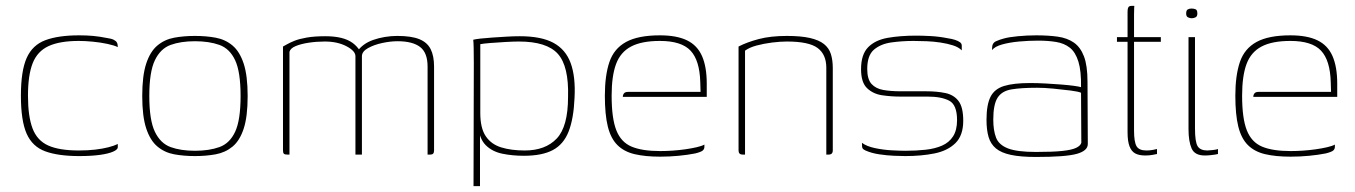

<svg xmlns="http://www.w3.org/2000/svg" viewBox="-20 -525 4600 652"><path d="M249 5Q178 5 134 -11Q90 -27 70.5 -71Q51 -115 51 -200Q51 -284 70.5 -328Q90 -372 134 -388.5Q178 -405 249 -405Q275 -405 296.5 -403Q318 -401 343 -396Q358 -394 366 -390Q374 -386 377 -380.5Q380 -375 380 -365Q368 -371 344.5 -376Q321 -381 295 -383.5Q269 -386 248 -386Q183 -386 145 -368.5Q107 -351 91 -310.5Q75 -270 75 -200Q75 -130 90.5 -89Q106 -48 143.5 -31Q181 -14 248 -14Q279 -14 304 -17Q329 -20 348.5 -25Q368 -30 380 -36V-25Q380 -17 364 -10Q348 -3 319 1Q290 5 249 5Z M642 5Q604 5 571.5 -1Q539 -7 514.5 -27.5Q490 -48 476.5 -89Q463 -130 463 -199Q463 -268 476.5 -309Q490 -350 514.5 -370.5Q539 -391 571.5 -397Q604 -403 642 -403Q680 -403 712.5 -397Q745 -391 769.5 -370.5Q794 -350 807.5 -309Q821 -268 821 -199Q821 -129 807.5 -88Q794 -47 769.5 -27Q745 -7 712.5 -1Q680 5 642 5ZM642 -13Q690 -13 725 -25.5Q760 -38 778.5 -77.5Q797 -117 797 -199Q797 -281 778.5 -320.5Q760 -360 725 -372.5Q690 -385 642 -385Q594 -385 559.5 -372.5Q525 -360 506 -320.5Q487 -281 487 -199Q487 -117 506 -77.5Q525 -38 559.5 -25.5Q594 -13 642 -13Z M956 0Q947 0 944 -3Q941 -6 941 -14V-367Q945 -369 954.5 -374.5Q964 -380 980 -386.5Q996 -393 1022 -397.5Q1048 -402 1085 -402Q1115 -402 1138 -396.5Q1161 -391 1177 -379.5Q1193 -368 1203 -351H1194Q1202 -363 1215.5 -373Q1229 -383 1247.5 -389.5Q1266 -396 1287 -399.5Q1308 -403 1329 -403Q1377 -403 1404 -392Q1431 -381 1442.5 -358Q1454 -335 1454 -299V-14Q1454 -7 1451 -3.5Q1448 0 1441 0H1432Q1432 -75 1432 -149.5Q1432 -224 1432 -299Q1432 -346 1406.5 -365.5Q1381 -385 1330 -385Q1306 -385 1278 -379Q1250 -373 1229.5 -361.5Q1209 -350 1209 -334V0H1187V-334Q1187 -352 1156.5 -368Q1126 -384 1083 -384Q1055 -384 1028.5 -380Q1002 -376 984 -368.5Q966 -361 963 -349V0Z M1588 107 1589 -311Q1589 -340 1588.5 -362Q1588 -384 1587 -390Q1594 -392 1611.5 -394Q1629 -396 1652 -397.5Q1675 -399 1699.5 -400.5Q1724 -402 1745 -402Q1818 -402 1859.5 -379.5Q1901 -357 1918 -310.5Q1935 -264 1931 -192Q1928 -122 1911 -78.5Q1894 -35 1857.5 -15.5Q1821 4 1759 4Q1720 4 1686 -3Q1652 -10 1630 -31.5Q1608 -53 1604 -96L1610 -108V107ZM1762 -14Q1832 -14 1870.5 -54.5Q1909 -95 1909 -196Q1912 -300 1874.5 -342Q1837 -384 1742 -384Q1725 -384 1697.5 -382.5Q1670 -381 1645.5 -379Q1621 -377 1611 -375V-141Q1611 -90 1629.5 -62.5Q1648 -35 1682 -24.5Q1716 -14 1762 -14Z M2222 7Q2171 7 2135 -1.5Q2099 -10 2076.5 -32.5Q2054 -55 2044 -95.5Q2034 -136 2034 -200Q2034 -269 2049.5 -314.5Q2065 -360 2106 -382.5Q2147 -405 2221 -405Q2278 -405 2313 -388Q2348 -371 2364 -334.5Q2380 -298 2380 -241V-196H2095Q2095 -203 2099 -208Q2103 -213 2113 -213H2359L2358 -246Q2356 -320 2325 -353Q2294 -386 2221 -386Q2159 -386 2123 -367Q2087 -348 2072 -307.5Q2057 -267 2057 -200Q2057 -123 2073 -82.5Q2089 -42 2125 -27Q2161 -12 2222 -12Q2242 -12 2264 -13.5Q2286 -15 2307 -18Q2328 -21 2345.5 -25Q2363 -29 2372 -34V-26Q2372 -19 2366.5 -14Q2361 -9 2341 -4Q2316 1 2285 4Q2254 7 2222 7Z M2502 0Q2488 0 2488 -14V-367Q2517 -382 2557 -392.5Q2597 -403 2652 -403Q2700 -403 2730.5 -396Q2761 -389 2778 -375.5Q2795 -362 2801.5 -341.5Q2808 -321 2808 -294V-14Q2808 -10 2806.5 -6.5Q2805 -3 2801.5 -1.5Q2798 0 2793 0H2786V-295Q2786 -340 2756.5 -362Q2727 -384 2652 -384Q2629 -384 2601.5 -380.5Q2574 -377 2549.5 -370.5Q2525 -364 2510 -353V0Z M3054 5Q3041 5 3016.5 4Q2992 3 2965.5 -1Q2939 -5 2919 -14Q2913 -17 2910.5 -19.5Q2908 -22 2907.5 -27Q2907 -32 2907 -40Q2923 -28 2951.5 -22Q2980 -16 3009 -14.5Q3038 -13 3054 -13Q3091 -13 3123 -16.5Q3155 -20 3179 -30.5Q3203 -41 3216.5 -62Q3230 -83 3230 -117Q3230 -169 3203.5 -183Q3177 -197 3130 -197H3037Q3006 -197 2975.5 -201.5Q2945 -206 2924.5 -225.5Q2904 -245 2904 -290Q2904 -340 2928 -364.5Q2952 -389 2994.5 -396.5Q3037 -404 3092 -404Q3112 -404 3140.5 -402.5Q3169 -401 3199 -395Q3213 -393 3223.5 -389.5Q3234 -386 3240 -381.5Q3246 -377 3246 -370V-354Q3235 -365 3216 -371Q3197 -377 3174 -380.5Q3151 -384 3127 -385Q3103 -386 3082 -386Q3044 -386 3007.5 -381Q2971 -376 2948 -356.5Q2925 -337 2925 -291Q2925 -256 2939.5 -240Q2954 -224 2979.5 -219.5Q3005 -215 3038 -215H3126Q3162 -215 3190.5 -209Q3219 -203 3235 -182Q3251 -161 3251 -115Q3251 -65 3224.5 -39Q3198 -13 3153.5 -4Q3109 5 3054 5Z M3498 8Q3446 8 3413 1Q3380 -6 3362 -21Q3344 -36 3337 -60Q3330 -84 3330 -118Q3330 -169 3343.5 -196Q3357 -223 3389.5 -233Q3422 -243 3478 -243Q3503 -243 3530.5 -241.5Q3558 -240 3583.5 -238Q3609 -236 3627 -233.5Q3645 -231 3651 -229Q3652 -284 3642 -316Q3632 -348 3613 -363Q3594 -378 3566.5 -382.5Q3539 -387 3506 -387Q3473 -387 3440.5 -384Q3408 -381 3383 -374Q3358 -367 3349 -355V-362Q3349 -379 3362.5 -385Q3376 -391 3388 -394Q3405 -399 3436.5 -402Q3468 -405 3499 -405Q3540 -405 3572 -400.5Q3604 -396 3626.5 -380.5Q3649 -365 3661 -333.5Q3673 -302 3673 -247L3674 -36Q3674 -13 3636.5 -2.5Q3599 8 3498 8ZM3498 -9Q3556 -9 3588 -12.5Q3620 -16 3634.5 -23Q3649 -30 3652 -40L3651 -210Q3643 -214 3616 -217.5Q3589 -221 3557.5 -224Q3526 -227 3502 -227Q3448 -227 3415 -221.5Q3382 -216 3367.5 -193Q3353 -170 3353 -119Q3353 -82 3362.5 -57.5Q3372 -33 3403 -21Q3434 -9 3498 -9Z M3869 3Q3848 3 3835 -4Q3822 -11 3815.5 -28.5Q3809 -46 3809 -76V-383H3773V-399H3809V-484Q3809 -493 3810.5 -497.5Q3812 -502 3815 -503.5Q3818 -505 3822 -505H3832Q3832 -505 3831.5 -498Q3831 -491 3831 -476V-399H3922V-383H3831V-82Q3831 -43 3839.5 -28.5Q3848 -14 3873 -14Q3885 -14 3895 -16Q3905 -18 3909 -19V-2Q3904 -1 3893.5 1Q3883 3 3869 3Z M4071 3Q4037 3 4026.5 -21Q4016 -45 4016 -86V-399H4038V-89Q4038 -43 4047 -28.5Q4056 -14 4080 -14Q4085 -14 4098.5 -15.5Q4112 -17 4116 -19V-2Q4113 -1 4106 0Q4099 1 4090 2Q4081 3 4071 3ZM4027 -463Q4021 -463 4014.5 -466Q4008 -469 4008 -479Q4008 -490 4013.5 -493Q4019 -496 4026 -496Q4034 -496 4040 -493.5Q4046 -491 4046 -479Q4046 -469 4039.5 -466Q4033 -463 4027 -463Z M4363 7Q4312 7 4276 -1.5Q4240 -10 4217.5 -32.5Q4195 -55 4185 -95.5Q4175 -136 4175 -200Q4175 -269 4190.5 -314.5Q4206 -360 4247 -382.5Q4288 -405 4362 -405Q4419 -405 4454 -388Q4489 -371 4505 -334.5Q4521 -298 4521 -241V-196H4236Q4236 -203 4240 -208Q4244 -213 4254 -213H4500L4499 -246Q4497 -320 4466 -353Q4435 -386 4362 -386Q4300 -386 4264 -367Q4228 -348 4213 -307.5Q4198 -267 4198 -200Q4198 -123 4214 -82.5Q4230 -42 4266 -27Q4302 -12 4363 -12Q4383 -12 4405 -13.5Q4427 -15 4448 -18Q4469 -21 4486.5 -25Q4504 -29 4513 -34V-26Q4513 -19 4507.5 -14Q4502 -9 4482 -4Q4457 1 4426 4Q4395 7 4363 7Z"/></svg>

Font: Genos Thin
Style: Regular
Weight: 100
Designer: Robert E. Leuschke
Foundry: Robert E. Leuschke
Version: Version 1.010